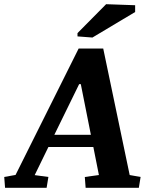

<svg xmlns="http://www.w3.org/2000/svg" viewBox="-65 -891 708 911"><path d="M310.5 -491.7 192.9 -251.5H366.2L318.4 -491.7ZM156.2 0H-41L-44.9 -51.3L8.8 -61L308.1 -660.6H424.8L550.3 -60.5L602.1 -51.3L593.8 0H341.3L337.4 -51.3L404.3 -60.5L377.9 -193.4H164.6L99.6 -60.1L164.6 -51.3ZM302.7 -733.9 438.5 -871.1 576.2 -866.2V-834L373.5 -712.9L302.7 -718.3Z"/></svg>

Font: NoticiaText-BoldItalic
Style: Bold Italic
Weight: 700
Italic angle: -8°
Designer: JM Sole
Foundry: JM Sole
Version: Version 1.003